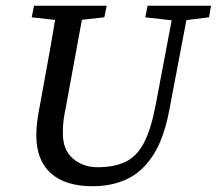

<svg xmlns="http://www.w3.org/2000/svg" viewBox="-20 -633 752 666"><path d="M106 -164Q106 -187 109 -211Q112 -235 117 -260L130 -331Q143 -401 155.5 -472Q168 -543 179 -613H273L208 -259Q204 -240 201 -220Q198 -200 198 -170Q198 -113 233 -83Q268 -53 318 -53Q377 -53 416 -72Q455 -91 479.5 -138Q504 -185 520 -269L585 -613H636L567 -250Q549 -154 512 -96Q475 -38 422 -12.5Q369 13 301 13Q207 13 156.5 -32Q106 -77 106 -164ZM90 -573 98 -613H350L342 -573L225 -560H205ZM484 -573 492 -613H712L705 -573L608 -561H589Z"/></svg>

Font: Lisu Bosa Medium
Style: Italic
Weight: 500
Italic angle: -19°
Designer: David Morse, Annie Olsen, Victor Gaultney, Frank Grießhammer (Latin)
Foundry: SIL International
Version: Version 2.000